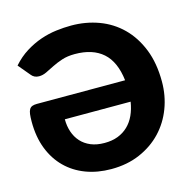

<svg xmlns="http://www.w3.org/2000/svg" viewBox="-109 -848 959 964"><g transform="rotate(-15 371.0 -366.0)"><path d="M353.5 9Q281.5 9 221.8 -13.5Q162 -36 118.8 -78.8Q75.5 -121.5 51.5 -183.2Q27.5 -245 27.5 -324Q27.5 -348 29.5 -363.5Q31.5 -379 37 -388Q42.5 -397 52 -400.5Q61.5 -404 76 -404H534.5Q523 -502.5 470 -549.5Q417 -596.5 324 -596.5Q286 -596.5 257.2 -587Q228.5 -577.5 205.2 -565.8Q182 -554 162.2 -544.5Q142.5 -535 123 -535Q110 -535 100 -540Q90 -545 83.5 -553.5L32 -615Q65.5 -653 104.5 -677.2Q143.5 -701.5 184.2 -715.5Q225 -729.5 265.8 -734.5Q306.5 -739.5 343.5 -739.5Q419.5 -739.5 486.5 -714.8Q553.5 -690 603.5 -640.8Q653.5 -591.5 682.5 -518.8Q711.5 -446 711.5 -350Q711.5 -277 686.8 -211.8Q662 -146.5 615.5 -97.5Q569 -48.5 502.8 -19.8Q436.5 9 353.5 9ZM354.5 -126.5Q393.5 -126.5 424 -138.2Q454.5 -150 477 -171.8Q499.5 -193.5 513.5 -224.2Q527.5 -255 533.5 -293H191.5Q191.5 -257.5 201.8 -227.2Q212 -197 232.2 -174.5Q252.5 -152 283 -139.2Q313.5 -126.5 354.5 -126.5Z"/></g></svg>

Font: Lato Black
Style: Regular
Weight: 900
Designer: Lukasz Dziedzic
Foundry: tyPoland Lukasz Dziedzic
Version: Version 2.007; 2014-02-27